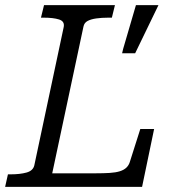

<svg xmlns="http://www.w3.org/2000/svg" viewBox="-38 -730 693 750"><path d="M411 -710 399 -661H385Q359 -661 338 -658Q317 -655 304 -648Q291 -641 288 -626L166 -53H335Q367 -53 390.5 -54.5Q414 -56 430 -61Q446 -66 455.5 -75Q465 -84 469 -97L510 -226H564L517 0H-18L-7 -49H4Q40 -49 65.5 -56Q91 -63 96 -84L211 -625Q215 -647 192.5 -654Q170 -661 133 -661H122L134 -710ZM490 -522 581 -710H493L443 -539L439 -522Z"/></svg>

Font: Roboto Serif 20pt Light
Style: Italic
Weight: 300
Italic angle: -10°
Version: Version 1.007